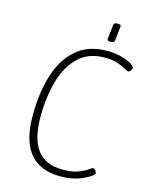

<svg xmlns="http://www.w3.org/2000/svg" viewBox="-128 -940 790 1025"><g transform="rotate(15 267.5 -427.5)"><path d="M307 6Q81 6 81 -269Q81 -397 112 -495.5Q143 -594 208.5 -650Q274 -706 376 -706Q420 -706 451.5 -697.5Q483 -689 503 -679Q531 -664 531 -653Q531 -645 525 -637Q519 -629 513 -629Q506 -629 490 -638.5Q474 -648 446 -658Q418 -668 373 -668Q285 -668 230 -616Q175 -564 149 -474.5Q123 -385 123 -272Q123 -153 168.5 -92.5Q214 -32 310 -32Q362 -32 394.5 -44.5Q427 -57 444 -69.5Q461 -82 467 -82Q473 -82 479.5 -73.5Q486 -65 486 -59Q486 -48 451 -29Q388 6 307 6ZM381 -757Q361 -757 362 -769L371 -849Q372 -854 376.5 -857.5Q381 -861 392 -861Q413 -861 411 -849L402 -769Q401 -764 396.5 -760.5Q392 -757 381 -757Z"/></g></svg>

Font: Asap Semi Condensed Semi Condensed Thin
Style: Italic
Weight: 100
Width: 4
Italic angle: -6°
Designer: Pablo Cosgaya
Foundry: Omnibus-Type
Version: Version 3.001; ttfautohint (v1.8.4.7-5d5b)